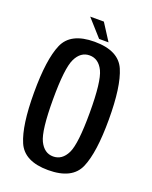

<svg xmlns="http://www.w3.org/2000/svg" viewBox="-134 -774 675 852"><g transform="rotate(20 203.5 -348.0)"><path d="M199 3.5Q312.5 3.5 344.2 -70Q376 -143.5 376 -299Q376 -455.5 344.2 -529Q312.5 -602.5 199 -602.5Q86.5 -602.5 54.8 -529Q23 -455.5 23 -299Q23 -143.5 54.8 -70Q86.5 3.5 199 3.5ZM199 -61Q157 -61 134.8 -106.5Q112.5 -152 112.5 -299Q112.5 -446.5 134.8 -492.2Q157 -538 199 -538Q241.5 -538 263.8 -492.2Q286 -446.5 286 -299Q286 -152 263.8 -106.5Q241.5 -61 199 -61ZM213 -621H257.5L206.5 -700.5H142Z"/></g></svg>

Font: Anybody Condensed
Style: Regular
Weight: 400
Width: 3
Designer: Tyler Finck
Foundry: Etcetera Type Company
Version: Version 1.113;gftools[0.9.25]